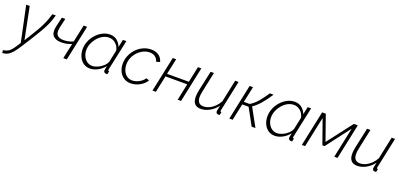

<svg xmlns="http://www.w3.org/2000/svg" viewBox="-23 -1483 5533 2660"><g transform="rotate(20 2743.5 -152.5)"><path d="M-36 183Q5 176 31 163Q57 150 78.5 125.5Q100 101 127 59L163 5L52 -520H104L198 -49L246 -125Q291 -197 322 -251Q353 -305 374 -349Q395 -393 410 -434Q425 -475 438 -520H488Q475 -472 459.5 -430Q444 -388 421.5 -342.5Q399 -297 365 -239.5Q331 -182 282 -103L200 26Q154 100 119 141.5Q84 183 49.5 201.5Q15 220 -30 224Z M788 0 837 -226Q766 -195 687 -195Q600 -195 562.5 -239Q525 -283 544 -375L578 -520H629L597 -381Q581 -304 608.5 -269.5Q636 -235 703 -235Q742 -235 782 -244.5Q822 -254 845 -267L899 -520H950L840 0Z M1182 10Q1125 10 1083 -20.5Q1041 -51 1019 -101Q997 -151 997 -209Q997 -270 1020.5 -327Q1044 -384 1085 -429.5Q1126 -475 1178 -502Q1230 -529 1287 -529Q1352 -529 1394 -493Q1436 -457 1454 -407L1478 -520H1529L1433 -72Q1431 -64 1431 -60Q1431 -45 1448 -45L1438 0Q1432 1 1427 1.5Q1422 2 1418 1Q1382 -2 1382 -34Q1382 -41 1384.5 -53Q1387 -65 1394 -104Q1354 -52 1296.5 -21Q1239 10 1182 10ZM1200 -35Q1237 -35 1280 -54Q1323 -73 1357.5 -105Q1392 -137 1405 -175L1441 -346Q1436 -383 1415 -414.5Q1394 -446 1361.5 -465Q1329 -484 1289 -484Q1242 -484 1198.5 -460.5Q1155 -437 1121.5 -397.5Q1088 -358 1068.5 -310.5Q1049 -263 1049 -215Q1049 -166 1068.5 -125Q1088 -84 1122 -59.5Q1156 -35 1200 -35Z M1784 10Q1723 10 1679 -19.5Q1635 -49 1611.5 -99Q1588 -149 1588 -210Q1588 -274 1612.5 -331.5Q1637 -389 1679.5 -433.5Q1722 -478 1777.5 -503.5Q1833 -529 1895 -529Q1964 -529 2008.5 -496.5Q2053 -464 2067 -408L2014 -392Q2002 -436 1969 -460Q1936 -484 1890 -484Q1842 -484 1797.5 -463Q1753 -442 1717 -405Q1681 -368 1660 -320Q1639 -272 1639 -218Q1639 -166 1658 -124.5Q1677 -83 1711 -59Q1745 -35 1789 -35Q1823 -35 1858.5 -48.5Q1894 -62 1922.5 -84Q1951 -106 1964 -131L2010 -117Q1990 -80 1954 -51.5Q1918 -23 1873.5 -6.5Q1829 10 1784 10Z M2103 0 2213 -520H2263L2213 -287H2535L2584 -520H2634L2524 0H2474L2526 -246H2205L2153 0Z M2816 10Q2695 10 2695 -126Q2695 -166 2706 -220L2771 -520H2820L2758 -227Q2747 -178 2747 -142Q2747 -35 2840 -35Q2881 -35 2923.5 -54.5Q2966 -74 3002.5 -109.5Q3039 -145 3064 -192L3133 -520H3183L3091 -85Q3089 -77 3087.5 -70Q3086 -63 3086 -61Q3086 -45 3103 -45L3093 0Q3079 1 3071 1Q3038 -3 3038 -34Q3038 -38 3039 -44.5Q3040 -51 3043.5 -69Q3047 -87 3055 -123Q3009 -61 2945 -25.5Q2881 10 2816 10Z M3236 0 3346 -520H3396L3346 -286H3431Q3492 -321 3543 -382.5Q3594 -444 3645 -520H3699Q3642 -433 3588 -369.5Q3534 -306 3475 -266L3621 0H3565L3431 -245H3337L3285 0Z M3906 10Q3849 10 3807 -20.5Q3765 -51 3743 -101Q3721 -151 3721 -209Q3721 -270 3744.5 -327Q3768 -384 3809 -429.5Q3850 -475 3902 -502Q3954 -529 4011 -529Q4076 -529 4118 -493Q4160 -457 4178 -407L4202 -520H4253L4157 -72Q4155 -64 4155 -60Q4155 -45 4172 -45L4162 0Q4156 1 4151 1.5Q4146 2 4142 1Q4106 -2 4106 -34Q4106 -41 4108.5 -53Q4111 -65 4118 -104Q4078 -52 4020.5 -21Q3963 10 3906 10ZM3924 -35Q3961 -35 4004 -54Q4047 -73 4081.5 -105Q4116 -137 4129 -175L4165 -346Q4160 -383 4139 -414.5Q4118 -446 4085.5 -465Q4053 -484 4013 -484Q3966 -484 3922.5 -460.5Q3879 -437 3845.5 -397.5Q3812 -358 3792.5 -310.5Q3773 -263 3773 -215Q3773 -166 3792.5 -125Q3812 -84 3846 -59.5Q3880 -35 3924 -35Z M4305 0 4415 -520H4469L4599 -151L4883 -520H4941L4831 0H4783L4877 -447L4607 -93H4574L4448 -449L4353 0Z M5123 10Q5002 10 5002 -126Q5002 -166 5013 -220L5078 -520H5127L5065 -227Q5054 -178 5054 -142Q5054 -35 5147 -35Q5188 -35 5230.5 -54.5Q5273 -74 5309.5 -109.5Q5346 -145 5371 -192L5440 -520H5490L5398 -85Q5396 -77 5394.5 -70Q5393 -63 5393 -61Q5393 -45 5410 -45L5400 0Q5386 1 5378 1Q5345 -3 5345 -34Q5345 -38 5346 -44.5Q5347 -51 5350.5 -69Q5354 -87 5362 -123Q5316 -61 5252 -25.5Q5188 10 5123 10Z"/></g></svg>

Font: Raleway Light
Style: Italic
Weight: 300
Italic angle: -12°
Designer: Matt McInerney, Pablo Impallari, Rodrigo Fuenzalida
Foundry: Matt McInerney, Pablo Impallari, Rodrigo Fuenzalida
Version: Version 4.026